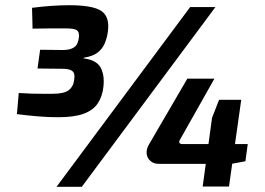

<svg xmlns="http://www.w3.org/2000/svg" viewBox="-20 -717 1019 737"><path d="M807 -690 294 0H197L710 -690ZM246 -697Q337 -697 369.5 -674.5Q402 -652 394 -595Q391 -572 382 -550.5Q373 -529 354.5 -515Q336 -501 304 -496L300 -493Q350 -487 366 -458Q382 -429 377 -384Q373 -347 355.5 -320.5Q338 -294 301.5 -280.5Q265 -267 203 -267Q165 -267 123.5 -270.5Q82 -274 45 -279L52 -360Q82 -358 104 -357.5Q126 -357 144.5 -357Q163 -357 182 -357Q226 -357 244 -371Q262 -385 265 -412Q267 -425 264.5 -434Q262 -443 251.5 -448Q241 -453 218 -453L124 -454L134 -526L225 -525Q247 -526 259.5 -532.5Q272 -539 277 -550.5Q282 -562 283 -575Q285 -594 275 -601Q265 -608 233 -608Q206 -608 173 -608Q140 -608 105 -607L103 -687Q141 -692 178 -694.5Q215 -697 246 -697ZM803 -415 671 -181Q666 -173 669 -168.5Q672 -164 680 -164H931L922 -98L868 -88H590Q570 -88 557.5 -99Q545 -110 543 -126.5Q541 -143 551 -161L699 -415ZM906 -334 859 -1H758L794 -265L821 -334Z"/></svg>

Font: Exo 2
Style: Bold Italic
Weight: 700
Italic angle: -8°
Designer: Natanael Gama
Foundry: Natanael Gama
Version: Version 2.010